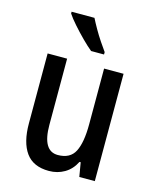

<svg xmlns="http://www.w3.org/2000/svg" viewBox="-116 -844 751 933"><g transform="rotate(15 259.5 -378.0)"><path d="M449 -540V0H371L359 -71H353Q333 -31 298 -10.5Q263 10 220 10Q141 10 104 -41.5Q67 -93 67 -188V-540H165V-207Q165 -76 242 -76Q304 -76 327.5 -122Q351 -168 351 -259V-540ZM242 -766Q253 -744 269 -716Q285 -688 302.5 -662Q320 -636 333 -618V-606H268Q247 -623 219 -651Q191 -679 165.5 -708Q140 -737 127 -757V-766Z"/></g></svg>

Font: Noto Sans Malayalam Condensed Medium
Style: Regular
Weight: 500
Width: 3
Designer: Jelle Bosma - Monotype Design Team
Foundry: Monotype Imaging Inc.
Version: Version 2.104; ttfautohint (v1.8.4.7-5d5b)